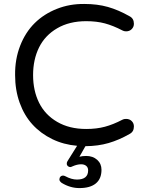

<svg xmlns="http://www.w3.org/2000/svg" viewBox="-20 -728 738 969"><path d="M492.2 128.9Q492.2 174.3 463.6 197.8Q435.1 221.2 380.9 221.2Q334 221.2 291 194.8Q279.8 186 279.8 178.2Q279.8 169.4 284.9 163.8Q290 158.2 298.8 158.2Q303.2 158.2 309.1 161.1Q340.8 178.2 368.2 178.2Q424.8 178.2 424.8 131.8Q424.8 117.2 415 109.1Q405.3 101.1 389.2 101.1Q369.1 101.1 345.2 111.8Q338.4 115.2 335 115.2Q328.1 115.2 322.5 110.4Q316.9 105.5 316.9 99.1Q316.9 90.3 320.8 85L369.1 7.8Q300.8 2 243.2 -26.1Q185.5 -54.2 144 -99.6Q102.5 -145 79.3 -209.2Q56.2 -273.4 56.2 -349.1Q55.2 -429.2 81.8 -497.3Q108.4 -565.4 155.3 -611.6Q202.1 -657.7 267.1 -683.3Q332 -709 405.8 -708Q471.2 -708 524.7 -692.9Q578.1 -677.7 633.8 -646Q655.8 -634.8 655.8 -607.9Q655.8 -592.3 644.8 -581.1Q633.8 -569.8 616.2 -569.8Q605.5 -569.8 598.1 -574.2Q551.3 -598.6 509.5 -609.9Q467.8 -621.1 415 -621.1Q330.1 -621.1 268.8 -585.4Q207.5 -549.8 177.2 -488.8Q147 -427.7 147 -349.1Q147 -270.5 177.2 -209.5Q207.5 -148.4 268.8 -112.8Q330.1 -77.1 415 -77.1Q467.8 -77.1 509.5 -88.4Q551.3 -99.6 598.1 -124Q604.5 -127.9 616.2 -127.9Q633.8 -127.9 644.8 -116.9Q655.8 -106 655.8 -89.8Q655.8 -63 633.8 -51.8Q581.1 -21.5 528.1 -6.1Q475.1 9.3 411.1 9.8L380.9 63Q396 59.1 415 59.1Q448.7 59.1 470.5 78.6Q492.2 98.1 492.2 128.9Z"/></svg>

Font: Aka-Acid-Varela
Style: Regular
Weight: 400
Designer: Joe Prince, Avraham Cornfeld, Cyberella
Foundry: Joe Prince, Avraham Cornfeld, Cyberella
Version: Version 2.000; ttfautohint (v1.5.33-1714) -l 8 -r 50 -G 200 